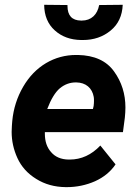

<svg xmlns="http://www.w3.org/2000/svg" viewBox="-20 -766 569 796"><path d="M391.1 -745.1C383.8 -705.6 358.4 -680.7 319.3 -680.7C317.9 -680.7 316.9 -680.7 315.9 -680.7C278.3 -681.2 259.8 -701.7 259.8 -741.2C259.8 -742.2 259.8 -743.7 259.8 -745.1L163.1 -746.1C163.6 -701.2 178.2 -666 207 -640.1C235.4 -614.3 272 -600.6 316.9 -600.1C319.3 -600.1 321.3 -600.1 323.7 -600.1C368.7 -600.1 407.2 -613.3 438.5 -639.2C470.2 -665 486.8 -700.7 488.8 -746.1ZM252.4 9.8C253.9 9.8 255.9 9.8 257.3 9.8C298.3 9.8 337.4 1.5 374 -14.6C410.6 -31.2 439 -54.7 459 -84.5L396 -162.6C359.4 -124 316.9 -104.5 269 -104.5C267.1 -104.5 265.6 -104.5 264.2 -104.5C233.4 -105 209 -115.2 191.9 -135.3C174.3 -154.8 166 -180.2 166 -211.4C166 -213.9 166 -215.8 166 -218.3H489.7L497.6 -278.3C499 -293 500 -306.6 500 -320.3C500 -376.5 484.4 -426.3 452.6 -470.2C420.9 -514.2 371.1 -536.6 303.2 -538.1C300.8 -538.1 298.3 -538.1 295.4 -538.1C251 -538.1 209 -526.9 170.9 -504.4C132.3 -481.4 100.6 -448.7 75.7 -405.8C50.8 -362.8 35.6 -315.4 30.8 -264.2L29.3 -244.6C28.8 -236.3 28.3 -227.5 28.3 -219.2C28.3 -182.1 36.1 -146 52.2 -110.8C68.4 -75.2 94.2 -46.4 129.9 -24.4C165.5 -2 206.1 9.3 252.4 9.8ZM296.4 -424.3C335.4 -423.8 362.3 -401.4 368.7 -363.8C369.6 -358.4 369.6 -353 369.6 -347.2C369.6 -340.8 369.1 -334 368.2 -326.7L365.2 -314H175.8C191.4 -355 209 -383.8 228 -399.9C247.6 -416 269.5 -424.3 293.5 -424.3C294.4 -424.3 295.4 -424.3 296.4 -424.3Z"/></svg>

Font: Roboto
Style: Bold Italic
Weight: 700
Italic angle: -12°
Designer: Google
Version: Version 2.137; 2017